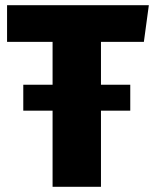

<svg xmlns="http://www.w3.org/2000/svg" viewBox="-20 -714 589 734"><path d="M530 -554H366V-390H478V-291H366V0H181V-291H69V-390H181V-554H7V-694H549Z"/></svg>

Font: FiraGO ExtraBold
Style: Regular
Weight: 800
Designer: bBox Type
Foundry: bBox Type GmbH
Version: Version 1.001;PS 001.001;hotconv 1.0.88;makeotf.lib2.5.64775